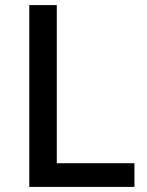

<svg xmlns="http://www.w3.org/2000/svg" viewBox="-20 -734 576 754"><path d="M95 0H508V-93H203V-714H95Z"/></svg>

Font: Noto Sans Gunjala Gondi Medium
Style: Regular
Weight: 500
Designer: Ek Type
Foundry: Ek Type
Version: Version 1.004